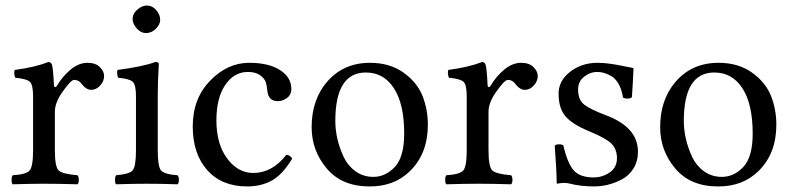

<svg xmlns="http://www.w3.org/2000/svg" viewBox="-20 -667 2879 697"><path d="M175.8 -357.9Q175.8 -353 179 -351.1Q182.1 -349.1 187 -356Q207 -390.1 236.6 -414.6Q266.1 -439 297.9 -439Q326.7 -439 342.3 -423.6Q357.9 -408.2 357.9 -391.1Q357.9 -372.1 343.5 -356.4Q329.1 -340.8 311 -340.8Q292.5 -340.8 274.9 -364.3Q265.1 -377 249 -377Q236.8 -377 203.1 -328.1Q179.2 -292 179.2 -261.2V-122.1Q179.2 -62 192.6 -48.6Q206.1 -35.2 261.2 -30.8Q266.1 -25.9 266.1 -13.9Q266.1 -2 261.2 2Q191.4 0 140.1 0Q96.2 0 25.9 2Q22 -2 22 -13.9Q22 -25.9 25.9 -30.8Q74.7 -33.7 87.4 -47.9Q100.1 -62 100.1 -122.1V-316.9Q100.1 -358.9 88.6 -369.9Q77.1 -380.9 35.2 -384.8Q29.3 -401.9 33.2 -413.1Q107.4 -422.9 155.8 -441.9Q163.6 -441.9 168 -434.1Q172.9 -421.9 175.8 -357.9Z M461.4 -599.1Q461.4 -617.2 478.5 -632.1Q495.6 -647 513.7 -647Q532.7 -647 547.1 -630.4Q561.5 -613.8 561.5 -595.2Q561.5 -578.1 545.7 -562.5Q529.8 -546.9 509.8 -546.9Q491.7 -546.9 476.6 -563.5Q461.4 -580.1 461.4 -599.1ZM552.7 -122.1Q552.7 -62 564.7 -48.1Q576.7 -34.2 624.5 -30.8Q629.4 -25.9 629.4 -13.9Q629.4 -2 624.5 2Q558.6 0 513.7 0Q467.8 0 401.4 2Q397.5 -2 397.5 -13.9Q397.5 -25.9 401.4 -30.8Q449.2 -34.7 461.4 -48.3Q473.6 -62 473.6 -122.1V-316.9Q473.6 -358.9 462.2 -369.9Q450.7 -380.9 408.7 -384.8Q402.8 -401.9 406.7 -413.1Q499.5 -425.3 543.5 -441.9Q556.6 -441.9 556.6 -435.1Q552.7 -371.1 552.7 -321.3Z M1040.5 -90.8Q1005.4 -32.7 966.6 -11.5Q927.7 9.8 877.4 9.8Q784.7 9.8 732.2 -49.6Q679.7 -108.9 679.7 -208Q679.7 -309.1 742.7 -374Q805.7 -439 884.8 -439Q955.6 -439 996.6 -412.6Q1037.6 -386.2 1037.6 -344.2Q1037.6 -323.2 1022 -311.5Q1006.3 -299.8 988.8 -299.8Q954.6 -299.8 950.7 -335.9Q948.7 -357.9 944.1 -370.4Q939.5 -382.8 923.6 -394.3Q907.7 -405.8 879.4 -405.8Q829.6 -405.8 797.6 -358.4Q765.6 -311 765.6 -230Q765.6 -144 804.7 -91.6Q843.8 -39.1 899.4 -39.1Q968.3 -39.1 1019.5 -105Q1035.6 -103 1040.5 -90.8Z M1111.3 -205.1Q1111.3 -304.2 1166.5 -369.1Q1226.1 -439 1323.2 -439Q1395 -439 1444.6 -403.6Q1494.1 -368.2 1513.7 -319.1Q1533.2 -270 1533.2 -213.9Q1533.2 -109.4 1468.3 -45.9Q1411.1 10.3 1321.3 9.8Q1221.2 9.8 1166.3 -55.2Q1111.3 -120.1 1111.3 -205.1ZM1308.1 -403.8Q1197.3 -403.8 1197.3 -228Q1197.3 -195.8 1204.8 -162.8Q1212.4 -129.9 1227.3 -97.9Q1242.2 -65.9 1270.3 -45.4Q1298.3 -24.9 1335.4 -24.9Q1379.4 -24.9 1413.3 -61Q1447.3 -97.2 1447.3 -182.1Q1447.3 -289.1 1410.2 -346.4Q1373 -403.8 1308.1 -403.8Z M1750 -357.9Q1750 -353 1753.2 -351.1Q1756.3 -349.1 1761.2 -356Q1781.2 -390.1 1810.8 -414.6Q1840.3 -439 1872.1 -439Q1900.9 -439 1916.5 -423.6Q1932.1 -408.2 1932.1 -391.1Q1932.1 -372.1 1917.7 -356.4Q1903.3 -340.8 1885.3 -340.8Q1866.7 -340.8 1849.1 -364.3Q1839.4 -377 1823.2 -377Q1811 -377 1777.3 -328.1Q1753.4 -292 1753.4 -261.2V-122.1Q1753.4 -62 1766.8 -48.6Q1780.3 -35.2 1835.4 -30.8Q1840.3 -25.9 1840.3 -13.9Q1840.3 -2 1835.4 2Q1765.6 0 1714.4 0Q1670.4 0 1600.1 2Q1596.2 -2 1596.2 -13.9Q1596.2 -25.9 1600.1 -30.8Q1648.9 -33.7 1661.6 -47.9Q1674.3 -62 1674.3 -122.1V-316.9Q1674.3 -358.9 1662.8 -369.9Q1651.4 -380.9 1609.4 -384.8Q1603.5 -401.9 1607.4 -413.1Q1681.6 -422.9 1730 -441.9Q1737.8 -441.9 1742.2 -434.1Q1747.1 -421.9 1750 -357.9Z M1993.7 -138.2Q1998.5 -143.1 2009.3 -143.1Q2020 -143.1 2024.9 -139.2Q2041 -71.3 2064 -47.1Q2086.9 -22.9 2134.8 -22.9Q2167 -22.9 2193.4 -41Q2219.7 -59.1 2219.7 -92.8Q2219.7 -126 2199.2 -146Q2178.7 -166 2117.7 -190.9Q2057.6 -215.8 2032.7 -244.9Q2007.8 -273.9 2007.8 -327.1Q2007.8 -374 2049.8 -406.5Q2091.8 -439 2148.9 -439Q2171.9 -439 2195.8 -435.5Q2219.7 -432.1 2246.3 -426.5Q2272.9 -420.9 2279.8 -419.9Q2277.8 -366.7 2273.9 -314Q2269 -309.1 2257.8 -309.1Q2246.6 -309.1 2241.7 -313Q2236.8 -342.8 2225.3 -362.8Q2213.9 -382.8 2198.2 -391.4Q2182.6 -399.9 2171.1 -402.8Q2159.7 -405.8 2148.9 -405.8Q2122.1 -405.8 2100.3 -388.4Q2078.6 -371.1 2078.6 -341.8Q2078.6 -304.2 2101.3 -286.9Q2124 -269.5 2178.7 -249Q2295.9 -205.6 2295.9 -116.2Q2295.9 -81.1 2279.3 -54.9Q2262.7 -28.8 2236.8 -15.4Q2210.9 -2 2185.8 3.9Q2160.6 9.8 2136.7 9.8Q2087.9 9.8 2045.9 -1Q2039.1 -2.9 2025.9 -2.9Q2016.1 -2.9 2001 0Q2000.5 -52.2 1993.7 -138.2Z M2376.5 -205.1Q2376.5 -304.2 2431.6 -369.1Q2491.2 -439 2588.4 -439Q2660.2 -439 2709.7 -403.6Q2759.3 -368.2 2778.8 -319.1Q2798.3 -270 2798.3 -213.9Q2798.3 -109.4 2733.4 -45.9Q2676.3 10.3 2586.4 9.8Q2486.3 9.8 2431.4 -55.2Q2376.5 -120.1 2376.5 -205.1ZM2573.2 -403.8Q2462.4 -403.8 2462.4 -228Q2462.4 -195.8 2470 -162.8Q2477.5 -129.9 2492.4 -97.9Q2507.3 -65.9 2535.4 -45.4Q2563.5 -24.9 2600.6 -24.9Q2644.5 -24.9 2678.5 -61Q2712.4 -97.2 2712.4 -182.1Q2712.4 -289.1 2675.3 -346.4Q2638.2 -403.8 2573.2 -403.8Z"/></svg>

Font: Linux Libertine O
Style: Regular
Weight: 400
Designer: Philipp H. Poll
Foundry: Philipp H. Poll
Version: Version 5.3.0